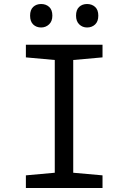

<svg xmlns="http://www.w3.org/2000/svg" viewBox="-20 -937 640 957"><path d="M109 -63 253 -76V-638L109 -651V-714H491V-651L345 -638V-76L491 -63V0H109ZM130 -859Q130 -888 145.5 -902.5Q161 -917 185 -917Q209 -917 225 -902.5Q241 -888 241 -859Q241 -831 224.5 -815.5Q208 -800 185 -800Q161 -800 145.5 -815Q130 -830 130 -859ZM359 -859Q359 -888 374.5 -902.5Q390 -917 414 -917Q438 -917 454 -902.5Q470 -888 470 -859Q470 -830 454 -815Q438 -800 414 -800Q391 -800 375 -815.5Q359 -831 359 -859Z"/></svg>

Font: Noto Sans Mono UI
Style: Regular
Weight: 400
Monospace: yes
Designer: Monotype Design team
Foundry: Monotype Imaging Inc.
Version: Version 1.000